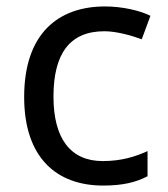

<svg xmlns="http://www.w3.org/2000/svg" viewBox="-20 -566 520 596"><path d="M300 10C361 10 402 0 438 -19V-97C401 -80 357 -66 299 -66C198 -66 146 -137 146 -266C146 -400 197 -469 304 -469C341 -469 388 -456 420 -444L447 -517C415 -533 360 -546 306 -546C162 -546 55 -463 55 -265C55 -75 157 10 300 10Z"/></svg>

Font: Noto Sans Mahajani
Style: Regular
Weight: 400
Designer: Monotype Design Team
Foundry: Monotype Imaging Inc.
Version: Version 2.003